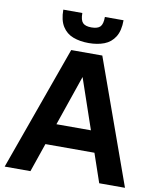

<svg xmlns="http://www.w3.org/2000/svg" viewBox="-97 -989 878 1064"><g transform="rotate(10 342.0 -456.5)"><path d="M3 0 254 -700H429L680 0H535L332 -593H352L148 0ZM117 -162 163 -281H523L569 -162ZM342 -755Q293 -755 254.5 -769.5Q216 -784 194 -819Q172 -854 172 -913H279Q279 -873 293.5 -858Q308 -843 342 -843Q377 -843 391.5 -858Q406 -873 406 -913H511Q511 -854 489 -819Q467 -784 429 -769.5Q391 -755 342 -755Z"/></g></svg>

Font: SUSE Thin
Style: Bold
Weight: 700
Version: Version 1.000